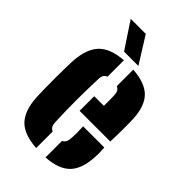

<svg xmlns="http://www.w3.org/2000/svg" viewBox="-236 -863 956 956"><g transform="rotate(45 242.0 -385.0)"><path d="M37.5 -168Q36 -191.5 35.5 -228.5Q35 -265.5 35 -305.8Q35 -346 35.8 -379.8Q36.5 -413.5 37.5 -430Q44 -519 85.5 -561Q127 -603 214.5 -609V-493.5Q202 -489 196.5 -479Q191 -469 190.5 -453Q189 -407.5 188.2 -369.8Q187.5 -332 187.5 -297.5Q187.5 -263 188.2 -227.8Q189 -192.5 190.5 -151Q191 -134 196.5 -123.5Q202 -113 214.5 -107.5V9Q123 2.5 83 -39.8Q43 -82 37.5 -168ZM280.5 9V-107Q292 -112.5 297.2 -123.2Q302.5 -134 303.5 -152Q304.5 -167 304.8 -185.5Q305 -204 303.5 -233H452.5Q453.5 -227 454 -205.8Q454.5 -184.5 453.5 -168Q449.5 -80.5 409 -38.5Q368.5 3.5 280.5 9ZM236.5 -275V-378H304.5Q304.5 -395 304.5 -410.5Q304.5 -426 304.2 -437.2Q304 -448.5 303.5 -453Q303 -469 297.5 -478.5Q292 -488 280.5 -493V-609Q368.5 -603 408.8 -562.2Q449 -521.5 453.5 -436Q454 -424 454.2 -396.5Q454.5 -369 454.2 -336Q454 -303 452.5 -275ZM184.5 -640 92.5 -779H198.5L285.5 -640Z"/></g></svg>

Font: Big Shoulders Stencil Text Thin Black
Style: Regular
Weight: 900
Version: Version 2.001